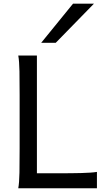

<svg xmlns="http://www.w3.org/2000/svg" viewBox="-20 -1011 567 1031"><path d="M287.6 -80.6Q323.7 -80.6 356 -80.8Q388.2 -81.1 415.5 -81.8Q442.9 -82.5 464.4 -84Q485.8 -85.4 500.5 -87.9V0H78.1Q83.5 -29.3 84.5 -84.7Q85.4 -140.1 85.4 -212.4V-500.5Q85.4 -572.8 84.5 -628.2Q83.5 -683.6 78.1 -712.9H178.2V-80.6ZM484.4 -991.2 279.3 -781.2H201.2L372.1 -991.2Z"/></svg>

Font: Andika APac
Style: Regular
Weight: 400
Designer: Victor Gaultney, Annie Olsen, Julie Remington, Don Collingsworth, Eric Hays, Becca Hirsbrunner
Foundry: SIL International
Version: Version 5.000